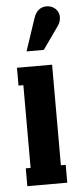

<svg xmlns="http://www.w3.org/2000/svg" viewBox="-53 -765 330 795"><g transform="rotate(-5 111.5 -367.5)"><path d="M145 -556.2H73.2L118.2 -690.9Q125 -711.9 138.7 -723.4Q152.3 -734.9 170.9 -734.9Q192.9 -734.9 208 -721.2Q223.1 -707.5 223.1 -686Q223.1 -667 211.9 -650.9ZM193.8 0H27.8V-74.2H47.9V-418H27.8V-492.2H173.8V-74.2H193.8Z"/></g></svg>

Font: Margherita Black
Style: Regular
Weight: 900
Designer: James Puckett
Foundry: Dunwich Type Founders
Version: Version 1.008;hotconv 1.0.109;makeotfexe 2.5.65596